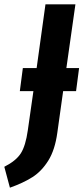

<svg xmlns="http://www.w3.org/2000/svg" viewBox="-75 -712 387 891"><path d="M278 -289H218L191 -96Q180 -16 149 33.5Q118 83 75.5 110Q33 137 -29 159L-55 62Q0 34 22 -1Q44 -36 54 -107L80 -289H17L31 -396H95L136 -692H275L233 -396H292Z"/></svg>

Font: Fira Sans Compressed SemiBold
Style: Italic
Weight: 600
Width: 1
Italic angle: -8°
Designer: bBox Type GmbH & Carrois Corporate GbR & Edenspiekermann AG
Foundry: bBox Type GmbH & Carrois Corporate GbR & Edenspiekermann AG
Version: Version 4.301